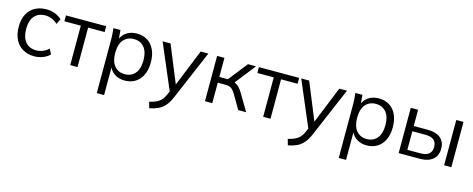

<svg xmlns="http://www.w3.org/2000/svg" viewBox="-35 -1169 5065 2055"><g transform="rotate(15 2497.5 -142.0)"><path d="M53 0ZM295 9Q221 9 166.5 -23Q112 -55 82.5 -114Q53 -173 53 -254Q53 -377 119 -444Q185 -511 295 -511Q344 -511 389 -494Q434 -477 464 -446L435 -388Q405 -417 369.5 -431Q334 -445 300 -445Q222 -445 179 -396Q136 -347 136 -253Q136 -159 179 -108.5Q222 -58 300 -58Q333 -58 368.5 -71.5Q404 -85 435 -114L464 -57Q433 -25 387 -8Q341 9 295 9Z M692 0V-437H510V-502H956V-437H773V0Z M1036 0ZM1044 216V-386Q1044 -414 1041.5 -443.5Q1039 -473 1036 -502H1114L1122 -409Q1144 -457 1189.5 -484Q1235 -511 1295 -511Q1363 -511 1413 -480Q1463 -449 1490.5 -390.5Q1518 -332 1518 -251Q1518 -130 1457.5 -60.5Q1397 9 1295 9Q1237 9 1192 -17Q1147 -43 1125 -89V216ZM1279 -57Q1351 -57 1393.5 -106.5Q1436 -156 1436 -251Q1436 -347 1393.5 -396.5Q1351 -446 1279 -446Q1208 -446 1165.5 -396.5Q1123 -347 1123 -251Q1123 -156 1165.5 -106.5Q1208 -57 1279 -57Z M1581 0ZM1628 227 1609 160Q1679 144 1715.5 117.5Q1752 91 1776 36L1793 -4L1581 -502H1669L1837 -92L2003 -502H2088L1856 42Q1829 106 1796 143Q1763 180 1721.5 198.5Q1680 217 1628 227Z M2185 0V-502H2266V-291H2361L2527 -502H2616L2439 -276Q2466 -266 2488 -243.5Q2510 -221 2537 -176L2641 0H2554L2462 -156Q2436 -199 2413 -213Q2390 -227 2346 -227H2266V0Z M2830 0V-437H2648V-502H3094V-437H2911V0Z M3117 0ZM3164 227 3145 160Q3215 144 3251.5 117.5Q3288 91 3312 36L3329 -4L3117 -502H3205L3373 -92L3539 -502H3624L3392 42Q3365 106 3332 143Q3299 180 3257.5 198.5Q3216 217 3164 227Z M3717 0ZM3725 216V-386Q3725 -414 3722.5 -443.5Q3720 -473 3717 -502H3795L3803 -409Q3825 -457 3870.5 -484Q3916 -511 3976 -511Q4044 -511 4094 -480Q4144 -449 4171.5 -390.5Q4199 -332 4199 -251Q4199 -130 4138.5 -60.5Q4078 9 3976 9Q3918 9 3873 -17Q3828 -43 3806 -89V216ZM3960 -57Q4032 -57 4074.5 -106.5Q4117 -156 4117 -251Q4117 -347 4074.5 -396.5Q4032 -446 3960 -446Q3889 -446 3846.5 -396.5Q3804 -347 3804 -251Q3804 -156 3846.5 -106.5Q3889 -57 3960 -57Z M4331 0V-502H4412V-322H4563Q4660 -322 4709.5 -280.5Q4759 -239 4759 -163Q4759 -86 4708.5 -43Q4658 0 4563 0ZM4835 0V-502H4915V0ZM4412 -58H4556Q4617 -58 4649 -83Q4681 -108 4681 -162Q4681 -215 4649 -239.5Q4617 -264 4556 -264H4412Z"/></g></svg>

Font: Winston
Style: Regular
Weight: 400
Designer: Original fonts by Vernon Adams / Changes by Cristiano Sobral
Foundry: Original fonts by Vernon Adams / Changes by Cristiano Sobral
Version: Version 2.503;July 17, 2020;FontCreator 13.0.0.2655 64-bit